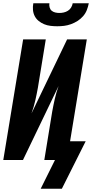

<svg xmlns="http://www.w3.org/2000/svg" viewBox="-20 -975 561 1170"><path d="M329 -815Q308 -815 287.5 -817.5Q267 -820 249 -827.5Q231 -835 216 -847Q201 -859 192 -876Q183 -893 181 -913.5Q179 -934 183 -955H281Q279 -942 282.5 -929.5Q286 -917 295 -909.5Q304 -902 316.5 -899Q329 -896 342 -896Q355 -896 368.5 -899Q382 -902 394 -909.5Q406 -917 413.5 -929.5Q421 -942 423 -955H521Q517 -934 509 -913.5Q501 -893 486 -876Q471 -859 452 -847Q433 -835 412 -827.5Q391 -820 370.5 -817.5Q350 -815 329 -815ZM228 175 315 0H250L298 -294Q305 -333 314 -372.5Q323 -412 337 -451L120 0H0L121 -735H259L211 -441Q204 -402 195 -362.5Q186 -323 172 -284L389 -735H509L407 -114H502L357 175Z"/></svg>

Font: Iosevka Curly Heavy
Style: Italic
Weight: 900
Italic angle: -9°
Monospace: yes
Designer: Belleve Invis
Foundry: Belleve Invis
Version: Version 22.1.2; ttfautohint (v1.8.4)